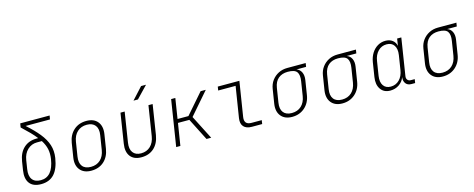

<svg xmlns="http://www.w3.org/2000/svg" viewBox="-35 -1495 5471 2215"><g transform="rotate(-15 2700.0 -387.5)"><path d="M255 10Q161 10 119 -45Q77 -100 93 -200L109 -302Q125 -402 185 -457Q245 -512 338 -512H358Q329 -550 288 -592Q247 -634 194 -683L202 -730H553L545 -685H254Q342 -607 398.5 -537Q455 -467 478.5 -395.5Q502 -324 489 -240Q469 -113 411.5 -51.5Q354 10 255 10ZM263 -35Q406 -35 438 -240Q448 -305 436.5 -359Q425 -413 390 -468H331Q266 -468 218.5 -423.5Q171 -379 159 -302L143 -200Q130 -121 161.5 -78Q193 -35 263 -35Z M854 10Q766 10 721.5 -44.5Q677 -99 691 -190L718 -360Q733 -452 793.5 -506Q854 -560 945 -560Q1034 -560 1078 -505.5Q1122 -451 1108 -360L1081 -190Q1066 -97 1006 -43.5Q946 10 854 10ZM861 -34Q930 -34 974.5 -75Q1019 -116 1031 -190L1058 -360Q1070 -434 1038 -475Q1006 -516 938 -516Q870 -516 825 -475Q780 -434 768 -360L741 -190Q729 -116 760.5 -75Q792 -34 861 -34Z M1453 10Q1364 10 1322 -44.5Q1280 -99 1295 -194L1351 -550H1401L1345 -194Q1333 -119 1364 -77Q1395 -35 1461 -35Q1528 -35 1572.5 -77Q1617 -119 1629 -194L1685 -550H1735L1679 -194Q1663 -97 1604 -43.5Q1545 10 1453 10ZM1532 -645 1660 -785H1719L1585 -645Z M1869 0 1956 -550H2006L1968 -309H2098L2308 -550H2370L2141 -286L2287 0H2231L2097 -264H1961L1919 0Z M2774 0Q2707 0 2676 -35Q2645 -70 2655 -135L2714 -505H2506L2513 -550H2771L2705 -135Q2691 -45 2781 -45H2903L2896 0Z M3254 10Q3166 10 3121.5 -44.5Q3077 -99 3091 -190L3118 -360Q3127 -417 3158.5 -459.5Q3190 -502 3237.5 -526Q3285 -550 3343 -550H3563L3556 -506H3441Q3480 -493 3498.5 -454Q3517 -415 3508 -360L3481 -190Q3467 -99 3405 -44.5Q3343 10 3254 10ZM3261 -34Q3330 -34 3374.5 -75Q3419 -116 3431 -190L3458 -360Q3470 -434 3444.5 -470Q3419 -506 3336 -506Q3268 -506 3224 -470Q3180 -434 3168 -360L3141 -190Q3129 -116 3160.5 -75Q3192 -34 3261 -34Z M3854 10Q3766 10 3721.5 -44.5Q3677 -99 3691 -190L3718 -360Q3727 -417 3758.5 -459.5Q3790 -502 3837.5 -526Q3885 -550 3943 -550H4163L4156 -506H4041Q4080 -493 4098.5 -454Q4117 -415 4108 -360L4081 -190Q4067 -99 4005 -44.5Q3943 10 3854 10ZM3861 -34Q3930 -34 3974.5 -75Q4019 -116 4031 -190L4058 -360Q4070 -434 4044.5 -470Q4019 -506 3936 -506Q3868 -506 3824 -470Q3780 -434 3768 -360L3741 -190Q3729 -116 3760.5 -75Q3792 -34 3861 -34Z M4425 10Q4349 10 4311 -45.5Q4273 -101 4287 -189L4314 -360Q4324 -420 4352.5 -465Q4381 -510 4423.5 -535Q4466 -560 4516 -560Q4567 -560 4600 -534.5Q4633 -509 4642 -466L4655 -550H4705L4635 -105Q4631 -78 4645 -61.5Q4659 -45 4685 -45H4730L4723 0H4678Q4634 0 4611.5 -29.5Q4589 -59 4596 -105Q4577 -53 4531 -21.5Q4485 10 4425 10ZM4442 -33Q4503 -33 4545 -75Q4587 -117 4598 -189L4625 -360Q4636 -432 4608 -474.5Q4580 -517 4519 -517Q4459 -517 4417 -474.5Q4375 -432 4364 -360L4337 -189Q4326 -117 4354.5 -75Q4383 -33 4442 -33Z M5054 10Q4966 10 4921.5 -44.5Q4877 -99 4891 -190L4918 -360Q4927 -417 4958.5 -459.5Q4990 -502 5037.5 -526Q5085 -550 5143 -550H5363L5356 -506H5241Q5280 -493 5298.5 -454Q5317 -415 5308 -360L5281 -190Q5267 -99 5205 -44.5Q5143 10 5054 10ZM5061 -34Q5130 -34 5174.5 -75Q5219 -116 5231 -190L5258 -360Q5270 -434 5244.5 -470Q5219 -506 5136 -506Q5068 -506 5024 -470Q4980 -434 4968 -360L4941 -190Q4929 -116 4960.5 -75Q4992 -34 5061 -34Z"/></g></svg>

Font: JetBrains Mono Thin
Style: Italic
Weight: 100
Italic angle: -9°
Monospace: yes
Designer: Philipp Nurullin, Konstantin Bulenkov
Foundry: JetBrains
Version: Version 2.305; ttfautohint (v1.8.4.7-5d5b)